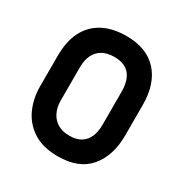

<svg xmlns="http://www.w3.org/2000/svg" viewBox="-129 -612 690 723"><g transform="rotate(30 216.0 -251.0)"><path d="M400 -185V-317Q400 -409 353 -460.5Q306 -512 218 -512Q158 -512 116 -489.5Q74 -467 52 -424Q30 -381 30 -317V-185Q30 -133 50 -88.5Q70 -44 112 -17Q154 10 219 10Q310 10 355 -43.5Q400 -97 400 -185ZM306 -321V-176Q306 -148 297 -126Q288 -104 268.5 -91.5Q249 -79 218 -79Q187 -79 166 -92Q145 -105 134.5 -127.5Q124 -150 124 -176V-321Q124 -354 135 -376Q146 -398 166.5 -409.5Q187 -421 218 -421Q248 -421 267.5 -409.5Q287 -398 296.5 -375.5Q306 -353 306 -321Z"/></g></svg>

Font: Advent Pro SemiBold
Style: Regular
Weight: 600
Designer: VivaRado, Andreas Kalpakidis
Foundry: VivaRado, Andreas Kalpakidis
Version: Version 3.000